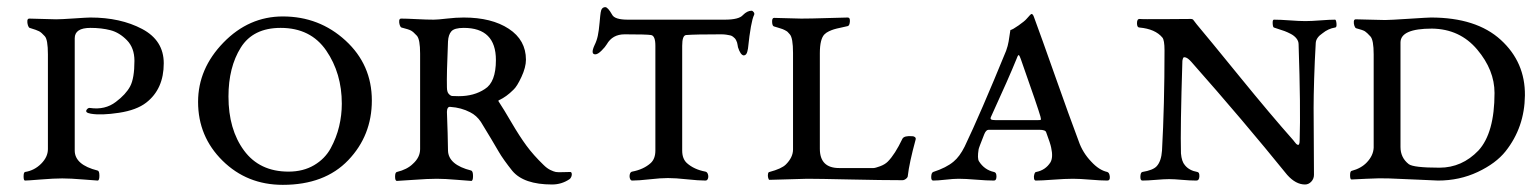

<svg xmlns="http://www.w3.org/2000/svg" viewBox="-20 -502 4298 537"><path d="M189 -395V-81Q189 -41 253 -25Q258 -24 258 -10.5Q258 3 253 3Q249 3 213 0Q177 -3 154 -3Q131 -3 94 0Q57 3 50 3Q46 3 46 -8.5Q46 -20 50 -21Q76 -25 95 -44Q114 -63 114 -85V-350Q114 -392 105 -401Q96 -411 89.5 -414.5Q83 -418 63 -424Q60 -425 58 -431.5Q56 -438 56.5 -444Q57 -450 62 -450Q76 -450 99 -449Q122 -448 137 -448Q151 -448 187.5 -450.5Q224 -453 233 -453Q317 -453 377.5 -421Q438 -389 438 -325Q438 -253 389 -215Q362 -194 312.5 -186.5Q263 -179 234 -184Q216 -187 223 -196Q227 -201 232 -200Q274 -194 304 -217Q332 -238 344 -260.5Q356 -283 356 -332Q356 -368 335 -389.5Q314 -411 289 -417.5Q264 -424 233 -424Q189 -424 189 -395Z M534 -217Q534 -310 605 -383Q676 -456 771 -456Q873 -456 946.5 -388.5Q1020 -321 1020 -221Q1020 -123 954 -54Q888 15 771 15Q671 15 602.5 -52.5Q534 -120 534 -217ZM765 -424Q688 -424 653.5 -369Q619 -314 619 -232Q619 -140 662.5 -81Q706 -22 787 -22Q828 -22 858.5 -40Q889 -58 905 -87.5Q921 -117 928.5 -148.5Q936 -180 936 -212Q936 -297 892.5 -360.5Q849 -424 765 -424Z M1230 -189Q1231 -166 1232 -129.5Q1233 -93 1233 -81Q1234 -41 1298 -25Q1303 -23 1303 -9.5Q1303 4 1298 4Q1294 4 1259 1Q1224 -2 1202 -2Q1177 -2 1136.5 1Q1096 4 1090 4Q1085 4 1085 -8Q1085 -20 1090 -21Q1119 -28 1135 -44Q1155 -62 1155 -85V-352Q1155 -392 1146 -402Q1136 -413 1129.5 -416.5Q1123 -420 1103 -425Q1100 -426 1098 -432Q1096 -438 1096.5 -444Q1097 -450 1102 -450Q1116 -450 1145 -448.5Q1174 -447 1193 -447Q1204 -447 1229.5 -450Q1255 -453 1277 -453Q1355 -453 1403 -421.5Q1451 -390 1451 -335Q1451 -314 1438.5 -287Q1426 -260 1416 -251Q1396 -231 1376 -222Q1372 -221 1376 -216Q1388 -198 1410.5 -159.5Q1433 -121 1452.5 -94.5Q1472 -68 1500 -41Q1510 -31 1519.5 -26.5Q1529 -22 1534.5 -21Q1540 -20 1554 -20.5Q1568 -21 1575 -21Q1578 -21 1579 -17Q1580 -13 1578 -8Q1576 -3 1573 -1Q1551 14 1524 14Q1445 14 1413 -24Q1401 -39 1391 -53Q1381 -67 1375 -77.5Q1369 -88 1353.5 -114Q1338 -140 1325 -161Q1313 -179 1295 -188Q1270 -201 1240 -203Q1235 -204 1232.5 -200Q1230 -196 1230 -189ZM1230 -258Q1230 -245 1235 -239.5Q1240 -234 1244.5 -233.5Q1249 -233 1263 -233Q1306 -233 1336 -253Q1367 -272 1367 -334Q1367 -424 1277 -424Q1251 -424 1242.5 -414.5Q1234 -405 1233 -386Q1229 -294 1230 -258Z M1997 -406Q1923 -406 1899 -404Q1888 -403 1888 -374V-81Q1888 -58 1901 -46Q1921 -28 1953 -22Q1958 -21 1960 -14.5Q1962 -8 1960 -2.5Q1958 3 1953 3Q1934 3 1901.5 -0.5Q1869 -4 1848 -4Q1828 -4 1797 -0.5Q1766 3 1748 3Q1744 3 1742 -2.5Q1740 -8 1741.5 -14.5Q1743 -21 1748 -22Q1780 -28 1800 -46Q1813 -58 1813 -81V-374Q1813 -402 1801 -404Q1789 -406 1727 -406Q1693 -406 1677 -378Q1673 -371 1662.5 -360.5Q1652 -350 1645 -350Q1631 -350 1643 -376Q1649 -388 1652 -402Q1655 -416 1657 -439Q1659 -462 1660 -467Q1662 -482 1673 -482Q1680 -482 1692 -461Q1699 -447 1736 -447H2007Q2047 -447 2058 -460Q2070 -472 2082 -472Q2085 -472 2088 -468Q2091 -464 2089 -460Q2080 -442 2072 -366Q2071 -361 2070 -357Q2069 -353 2066.5 -350Q2064 -347 2060 -347Q2051 -348 2044 -370Q2044 -371 2043 -376Q2042 -381 2041.5 -383Q2041 -385 2039 -389Q2037 -393 2035.5 -394.5Q2034 -396 2030.5 -399Q2027 -402 2022.5 -403Q2018 -404 2011.5 -405Q2005 -406 1997 -406Z M2351 -429Q2343 -427 2331 -424.5Q2319 -422 2312.5 -420Q2306 -418 2298.5 -414.5Q2291 -411 2286 -406Q2273 -393 2273 -353V-86Q2273 -32 2327 -32H2423Q2428 -32 2441.5 -37Q2455 -42 2463 -50Q2483 -70 2504 -114Q2509 -123 2532 -121Q2536 -121 2539 -118.5Q2542 -116 2541 -112Q2523 -46 2519 -10Q2519 -6 2514 -2Q2509 2 2504 2Q2448 2 2358.5 0Q2269 -2 2238 -2L2132 1Q2130 1 2128.5 -4.5Q2127 -10 2128 -15.5Q2129 -21 2132 -21Q2166 -30 2178 -42Q2198 -62 2198 -84V-354Q2198 -396 2189 -406Q2186 -409 2184 -411.5Q2182 -414 2179 -415.5Q2176 -417 2174.5 -418Q2173 -419 2169 -420.5Q2165 -422 2163 -422.5Q2161 -423 2155 -425Q2149 -427 2145 -428Q2140 -429 2139.5 -440.5Q2139 -452 2145 -452Q2159 -452 2182.5 -451Q2206 -450 2221 -450Q2247 -450 2294.5 -451.5Q2342 -453 2351 -453Q2358 -453 2357 -441.5Q2356 -430 2351 -429Z M2590 3Q2584 3 2584.5 -8Q2585 -19 2590 -21Q2627 -33 2647 -50Q2664 -64 2678 -92Q2722 -184 2794 -360Q2799 -374 2801 -386Q2802 -391 2803 -399Q2804 -407 2805 -412L2806 -418Q2812 -419 2829 -431Q2846 -443 2851 -449Q2863 -463 2865 -463Q2869 -463 2872 -454Q2892 -400 2931.5 -288Q2971 -176 2997 -107Q3008 -75 3032 -50Q3054 -26 3077 -21Q3083 -19 3084 -8Q3085 3 3077 3Q3059 3 3029.5 0.5Q3000 -2 2981 -2Q2959 -2 2926 0.5Q2893 3 2877 3Q2873 3 2872 -3Q2871 -9 2873 -15Q2875 -21 2878 -21Q2904 -26 2918 -48Q2926 -62 2920 -89Q2918 -100 2906 -132Q2904 -139 2887 -139H2745Q2738 -139 2733 -127Q2717 -87 2717 -84Q2713 -59 2718 -51Q2733 -27 2760 -21Q2767 -20 2767 -8.5Q2767 3 2760 3Q2740 3 2710 0.5Q2680 -2 2661 -2Q2647 -2 2625 0.5Q2603 3 2590 3ZM2823 -337Q2802 -285 2752 -176Q2749 -170 2752 -168Q2755 -166 2765 -166H2882Q2890 -166 2891 -167Q2892 -168 2890 -176Q2884 -198 2835 -337Q2832 -345 2830.5 -347Q2829 -349 2827.5 -347Q2826 -345 2823 -337Z M3175 3Q3169 3 3169.5 -8.5Q3170 -20 3175 -21Q3205 -26 3215 -37Q3228 -51 3230 -81Q3237 -208 3237 -361Q3237 -390 3231 -397Q3211 -421 3167 -425Q3160 -425 3160 -437Q3160 -449 3167 -449Q3172 -448 3240.5 -448.5Q3309 -449 3311 -449Q3315 -449 3317 -447Q3319 -445 3322 -440.5Q3325 -436 3327 -434Q3359 -396 3446.5 -288.5Q3534 -181 3597 -110Q3598 -109 3600.5 -105.5Q3603 -102 3605 -100Q3607 -98 3609.5 -97Q3612 -96 3613.5 -99Q3615 -102 3615 -110Q3618 -199 3612 -378Q3612 -387 3606 -394.5Q3600 -402 3590.5 -407Q3581 -412 3573 -415Q3565 -418 3555 -421Q3545 -424 3543 -425Q3540 -426 3539.5 -436.5Q3539 -447 3543 -447Q3561 -447 3587.5 -445Q3614 -443 3631 -443Q3647 -443 3673 -445Q3699 -447 3714 -447Q3717 -447 3718 -436Q3719 -425 3714 -425Q3695 -422 3679 -409Q3661 -397 3660 -382Q3657 -331 3655.5 -281.5Q3654 -232 3654 -200.5Q3654 -169 3654.5 -109.5Q3655 -50 3655 -13Q3655 -2 3647.5 6Q3640 14 3630 14Q3604 14 3580 -13Q3457 -165 3312 -329Q3303 -339 3297 -341Q3291 -343 3289.5 -340.5Q3288 -338 3287 -332Q3281 -142 3283 -73Q3285 -50 3294 -40Q3306 -25 3329 -21Q3335 -20 3334.5 -8.5Q3334 3 3326 3Q3308 3 3286 1Q3264 -1 3250 -1Q3236 -1 3213 1Q3190 3 3175 3Z M4002 3Q3998 3 3946.5 0.5Q3895 -2 3864 -3Q3840 -4 3801.5 -2Q3763 0 3760 0Q3756 0 3756 -11.5Q3756 -23 3760 -24Q3787 -31 3803 -48Q3821 -67 3822 -89V-350Q3822 -390 3813 -400Q3803 -411 3797.5 -414.5Q3792 -418 3773 -423Q3770 -424 3768 -430Q3766 -436 3766.5 -442Q3767 -448 3772 -448Q3786 -448 3811.5 -447Q3837 -446 3854 -446Q3867 -446 3920.5 -449.5Q3974 -453 3982 -453Q4109 -453 4177.5 -390.5Q4246 -328 4245 -235Q4244 -146 4191 -79Q4164 -45 4113 -21Q4062 3 4002 3ZM3920 -43Q3933 -33 4006 -33Q4069 -33 4115 -81Q4160 -130 4160 -242Q4160 -306 4111.5 -363.5Q4063 -421 3985 -422Q3897 -422 3897 -383V-91Q3897 -61 3920 -43Z"/></svg>

Font: EB Garamond 12 All SC
Style: AllSC
Weight: 400
Version: Version 0.016 ; ttfautohint (v0.97) -l 8 -r 50 -G 200 -x 0 -